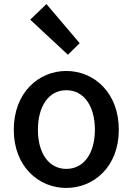

<svg xmlns="http://www.w3.org/2000/svg" viewBox="-20 -914 654 947"><path d="M307 13C443 13 566 -92 566 -274C566 -458 443 -564 307 -564C171 -564 48 -458 48 -274C48 -92 171 13 307 13ZM307 -81C221 -81 167 -158 167 -274C167 -391 221 -469 307 -469C394 -469 448 -391 448 -274C448 -158 394 -81 307 -81ZM315 -644 373 -701 209 -894 129 -817Z"/></svg>

Font: Noto Sans CJK KR Medium
Style: Regular
Weight: 500
Designer: Ryoko NISHIZUKA (kana & ideographs); Paul D. Hunt (Latin, Greek & Cyrillic); Wenlong ZHANG (bopomofo); Sandoll Communica
Foundry: Adobe Systems Incorporated
Version: Version 1.004;PS 1.004;hotconv 1.0.82;makeotf.lib2.5.63406